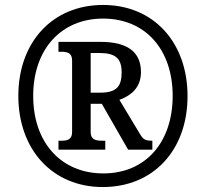

<svg xmlns="http://www.w3.org/2000/svg" viewBox="-20 -745 831 775"><path d="M395 10C600 10 737 -140 737 -357C737 -574 600 -725 396 -725C191 -725 54 -574 54 -358C54 -142 191 10 395 10ZM397 -45C229 -45 114 -167 114 -358C114 -545 226 -670 396 -670C567 -670 677 -545 677 -358C677 -172 569 -45 397 -45ZM216 -141H405V-177H392C367 -177 346 -181 346 -212V-326H391L497 -141H595V-177C566 -177 558 -182 545 -204L462 -342C506 -358 549 -389 549 -454C549 -535 495 -576 386 -576H216V-536H228C251 -536 271 -532 271 -501V-212C271 -181 251 -177 228 -177H216ZM385 -371H346V-531H382C446 -531 471 -509 471 -453C471 -397 451 -371 385 -371Z"/></svg>

Font: Noto Serif Georgian SemiCondensed ExtraBold
Style: Regular
Weight: 800
Width: 4
Designer: Monotype Design Team, Akaki Razmadze
Foundry: Google LLC
Version: Version 2.003